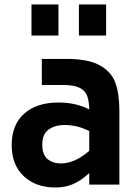

<svg xmlns="http://www.w3.org/2000/svg" viewBox="-20 -821 616 854"><path d="M32 0ZM511 -326V0H377V-51Q340 -17 304.5 -2Q269 13 227 13Q139 13 85.5 -37.5Q32 -88 32 -176Q32 -266 87.5 -315.5Q143 -365 240 -365Q319 -365 377 -334Q376 -372 367.5 -395Q359 -418 334 -430.5Q309 -443 260 -443H166V-559H275Q374 -559 425.5 -529.5Q477 -500 494 -450.5Q511 -401 511 -326ZM377 -150V-238Q324 -265 268 -265Q224 -265 196 -244.5Q168 -224 168 -178Q168 -133 191.5 -113.5Q215 -94 251 -94Q312 -94 377 -150ZM331 -801H452V-663H331ZM120 -801H240V-663H120Z"/></svg>

Font: Biryani
Style: Bold
Weight: 700
Designer: Dan Reynolds and Mathieu Reguer
Foundry: Dan Reynolds and Mathieu Reguer
Version: Version 1.004; ttfautohint (v1.1) -l 5 -r 5 -G 72 -x 0 -D la